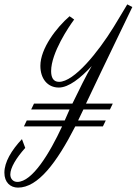

<svg xmlns="http://www.w3.org/2000/svg" viewBox="-74 -719 623 875"><path d="M395 -143 408 -170H282C290 -186 298 -203 306 -220H427L440 -247H318C402 -425 528 -684 529 -687L506 -699C486 -666 465 -630 444 -596C373 -481 264 -346 195 -346C167 -346 159 -369 159 -395C159 -478 240 -598 264 -630L243 -645C183 -593 110 -498 110 -419C110 -360 143 -320 194 -320C239 -320 293 -363 344 -418C322 -382 284 -305 256 -247H81L68 -220H243L221 -170H48L35 -143H209C152 -20 73 110 5 110C-13 110 -27 97 -27 76C-27 46 -1 2 41 -45L26 -85C-22 -34 -54 20 -54 68C-54 112 -27 136 8 136C99 136 184 23 269 -143Z"/></svg>

Font: Parisienne
Style: Regular
Weight: 400
Designer: Astigmatic (AOETI)
Foundry: Astigmatic (AOETI)
Version: Version 1.000